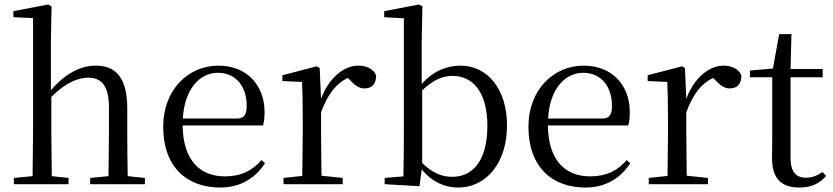

<svg xmlns="http://www.w3.org/2000/svg" viewBox="-20 -825 3732 860"><path d="M465 0H629V-28L552 -36C551 -91 550 -173 550 -229V-341C550 -478 497 -531 410 -531C342 -531 275 -498 208 -421V-641L211 -796L196 -805L40 -775V-748L128 -744V-229L126 -36L42 -28V0H287V-28L212 -36L210 -229V-391C276 -457 332 -477 375 -477C433 -477 468 -443 468 -344V-229L466 -36L384 -28V0Z M966 15C1056 15 1123 -26 1167 -94L1151 -108C1110 -60 1059 -35 988 -35C878 -35 800 -104 798 -263H1158C1163 -279 1165 -299 1165 -323C1165 -441 1088 -531 958 -531C825 -531 711 -425 711 -257C711 -76 818 15 966 15ZM799 -294C806 -424 873 -499 956 -499C1037 -499 1085 -437 1085 -352C1085 -312 1075 -294 1040 -294Z M1333 0H1515V-28L1420 -38L1418 -229V-322C1448 -403 1485 -451 1538 -476L1547 -467C1570 -443 1587 -429 1613 -429C1648 -429 1664 -451 1665 -486C1655 -515 1623 -531 1585 -531C1518 -531 1451 -473 1418 -382L1412 -520L1399 -528L1245 -488V-462L1333 -458C1335 -408 1336 -358 1336 -289V-229L1334 -37L1250 -28V0Z M2031 15C2162 15 2251 -100 2251 -263C2251 -427 2163 -531 2042 -531C1982 -531 1920 -507 1869 -449V-641L1872 -796L1857 -805L1701 -775V-748L1789 -743V-229C1789 -174 1788 -91 1787 -35L1703 -28V0L1859 9L1869 -66C1917 -8 1975 15 2031 15ZM1871 -420C1924 -471 1966 -485 2008 -485C2098 -485 2163 -412 2163 -262C2163 -94 2089 -33 2006 -33C1958 -33 1916 -51 1871 -95Z M2602 15C2692 15 2759 -26 2803 -94L2787 -108C2746 -60 2695 -35 2624 -35C2514 -35 2436 -104 2434 -263H2794C2799 -279 2801 -299 2801 -323C2801 -441 2724 -531 2594 -531C2461 -531 2347 -425 2347 -257C2347 -76 2454 15 2602 15ZM2435 -294C2442 -424 2509 -499 2592 -499C2673 -499 2721 -437 2721 -352C2721 -312 2711 -294 2676 -294Z M2969 0H3151V-28L3056 -38L3054 -229V-322C3084 -403 3121 -451 3174 -476L3183 -467C3206 -443 3223 -429 3249 -429C3284 -429 3300 -451 3301 -486C3291 -515 3259 -531 3221 -531C3154 -531 3087 -473 3054 -382L3048 -520L3035 -528L2881 -488V-462L2969 -458C2971 -408 2972 -358 2972 -289V-229L2970 -37L2886 -28V0Z M3561 15C3613 15 3652 -3 3680 -37L3665 -54C3638 -38 3619 -29 3589 -29C3545 -29 3521 -56 3521 -118V-479H3665V-516H3521L3525 -672H3470L3442 -518L3339 -509V-479H3439V-207C3439 -171 3438 -150 3438 -118C3438 -28 3477 15 3561 15Z"/></svg>

Font: Harano Aji Mincho
Style: Regular
Weight: 400
Foundry: Masamichi Hosoda
Version: HaranoAjiMincho-Regular version 20230610;ttx 4.39.4